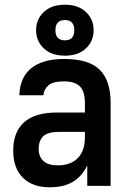

<svg xmlns="http://www.w3.org/2000/svg" viewBox="-20 -788 550 814"><path d="M191 6Q118 6 77 -34.5Q36 -75 36 -150Q36 -228 82 -269.5Q128 -311 223 -311H340V-351Q340 -400 319 -421.5Q298 -443 251 -443Q204 -443 185 -426Q166 -409 164 -384H62Q63 -419 74.5 -447.5Q86 -476 109 -496Q132 -516 167.5 -527Q203 -538 253 -538Q356 -538 402.5 -492.5Q449 -447 449 -351V0H350V-86Q341 -68 328 -51.5Q315 -35 296.5 -22Q278 -9 252 -1.5Q226 6 191 6ZM225 -87Q279 -87 309.5 -117.5Q340 -148 340 -205V-229H232Q183 -229 163.5 -210.5Q144 -192 144 -156Q144 -124 164 -105.5Q184 -87 225 -87ZM255 -552Q198 -552 165.5 -583Q133 -614 133 -660Q133 -706 165.5 -737Q198 -768 255 -768Q312 -768 344.5 -737Q377 -706 377 -660Q377 -614 344.5 -583Q312 -552 255 -552ZM255 -617Q295 -617 295 -660Q295 -703 255 -703Q215 -703 215 -660Q215 -617 255 -617Z"/></svg>

Font: Golos UI Medium
Style: Regular
Weight: 500
Designer: A.Korolkova, Vitaly Kuzmin
Foundry: ParaType Ltd
Version: Version 2.000